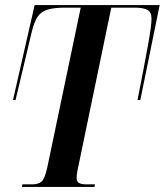

<svg xmlns="http://www.w3.org/2000/svg" viewBox="-20 -734 647 754"><path d="M66 0 68 -10H106Q131 -10 143.5 -21Q156 -32 166 -78L297 -704H236Q193 -704 167.5 -696.5Q142 -689 128 -668.5Q114 -648 104 -606L41 -341H31L116 -714H607L531 -341H520Q547 -478 561 -555.5Q575 -633 575 -660Q575 -687 558.5 -695.5Q542 -704 507 -704H417L289 -87Q281 -53 281 -35Q281 -20 291 -15Q301 -10 319 -10H353L351 0Z"/></svg>

Font: Noto Serif Display ExtraCondensed SemiBold
Style: Italic
Weight: 600
Width: 2
Italic angle: -12°
Designer: Monotype Design Team
Foundry: Monotype Imaging Inc.
Version: Version 2.009